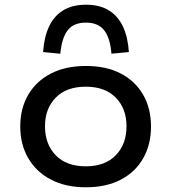

<svg xmlns="http://www.w3.org/2000/svg" viewBox="-20 -786 728 815"><path d="M344 9Q259 9 196.5 -23.5Q134 -56 100 -114.5Q66 -173 66 -249Q66 -326 100 -384Q134 -442 196.5 -474Q259 -506 344 -506Q431 -506 492.5 -474Q554 -442 587.5 -384Q621 -326 621 -249Q621 -173 588 -114.5Q555 -56 493 -23.5Q431 9 344 9ZM344 -80Q426 -80 471.5 -127Q517 -174 517 -250Q517 -325 471.5 -371.5Q426 -418 344 -418Q262 -418 216.5 -371.5Q171 -325 171 -250Q171 -174 216.5 -127Q262 -80 344 -80ZM236 -558 163 -565Q167 -628 188 -673Q209 -718 248 -742Q287 -766 345 -766Q403 -766 442 -742Q481 -718 502 -673Q523 -628 527 -565L453 -558Q448 -624 422.5 -657Q397 -690 345 -690Q292 -690 267 -657Q242 -624 236 -558Z"/></svg>

Font: Nunito Sans 7pt SemiExpanded Medium
Style: Regular
Weight: 500
Width: 6
Designer: Vernon Adams
Foundry: Vernon Adams
Version: Version 3.101;gftools[0.9.27]